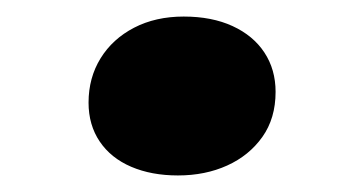

<svg xmlns="http://www.w3.org/2000/svg" viewBox="-20 -419 439 232"><path d="M87 -295Q87 -325 101.5 -348.5Q116 -372 142 -385.5Q168 -399 202 -399Q236 -399 261 -387.5Q286 -376 299.5 -355.5Q313 -335 313 -308Q313 -276 297 -253.5Q281 -231 254.5 -219Q228 -207 195 -207Q163 -207 138.5 -217.5Q114 -228 100.5 -248Q87 -268 87 -295Z"/></svg>

Font: Literata 18pt ExtraBold
Style: Italic
Weight: 800
Italic angle: -2°
Designer: Latin by Veronika Burian and Jose Scaglione. Greek by Irene Vlachou. Cyrillic by Vera Evstafieva
Foundry: TypeTogether
Version: Version 3.103;gftools[0.9.29]